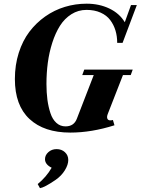

<svg xmlns="http://www.w3.org/2000/svg" viewBox="-20 -696 752 1027"><path d="M356 13.2Q215.8 13.2 137.7 -59.6Q59.6 -132.3 59.6 -273.4Q59.6 -348.1 80.3 -413.3Q101.1 -478.5 137.2 -526.1Q173.3 -573.7 221.9 -607.9Q270.5 -642.1 326.9 -659.2Q383.3 -676.3 443.4 -676.3Q510.7 -676.3 564.9 -650.4Q619.1 -624.5 647.5 -577.1L680.7 -668.9H711.9L635.7 -466.8H606.9Q606.9 -502 597.7 -532.7Q588.4 -563.5 569.6 -588.6Q550.8 -613.8 518.3 -628.4Q485.8 -643.1 442.9 -643.1Q398.4 -643.1 361.8 -619.9Q325.2 -596.7 300.8 -558.1Q276.4 -519.5 259.8 -467.8Q243.2 -416 235.8 -360.8Q228.5 -305.7 228.5 -247.1Q228.5 -201.2 233.6 -162.6Q238.8 -124 249.8 -90.8Q260.7 -57.6 281.5 -38.8Q302.2 -20 330.6 -20Q375.5 -20 391.1 -61L481.4 -294.4H419.9L430.7 -323.7H689.9L679.2 -294.4H637.7L557.6 -89.4Q548.8 -68.8 555.7 -58.6Q562.5 -48.3 584 -54.2L592.3 -25.9Q469.2 13.2 356 13.2ZM193.8 310.5 181.6 288.6Q228.5 250 256.3 201.2Q220.7 183.6 220.7 155.3Q220.7 133.8 238.8 117.7Q256.8 101.6 282.7 101.6Q309.6 101.6 327.4 118.2Q345.2 134.8 345.2 159.7Q345.2 185.1 326.9 214.8Q308.6 244.6 276.9 266.6Q217.3 307.1 193.8 310.5Z"/></svg>

Font: Elstob Grade
Style: Italic
Weight: 400
Italic angle: -20°
Designer: Peter S. Baker
Version: Version 1.015